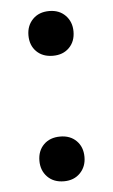

<svg xmlns="http://www.w3.org/2000/svg" viewBox="-43 -532 338 573"><g transform="rotate(-5 125.5 -245.0)"><path d="M58 -433Q58 -462 76.5 -481Q95 -500 126 -500Q156 -500 174.5 -481Q193 -462 193 -433Q193 -403 174.5 -384.5Q156 -366 126 -366Q95 -366 76.5 -384.5Q58 -403 58 -433ZM58 -57Q58 -87 76.5 -105.5Q95 -124 126 -124Q156 -124 174.5 -105.5Q193 -87 193 -57Q193 -28 174.5 -9Q156 10 126 10Q95 10 76.5 -9Q58 -28 58 -57Z"/></g></svg>

Font: Taviraj Medium
Style: Regular
Weight: 500
Designer: Katatrad Team
Foundry: CadsonDemak
Version: Version 1.001